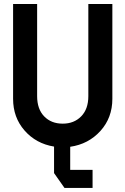

<svg xmlns="http://www.w3.org/2000/svg" viewBox="-20 -720 622 952"><path d="M299.8 211.9 248 138.2V6.8Q158.7 -7.8 101.8 -72.8Q44.9 -137.7 44.9 -230V-700.2H164.1V-243.2Q164.1 -179.2 199 -143.1Q233.9 -106.9 291 -106.9Q347.2 -106.9 382.6 -143.1Q418 -179.2 418 -243.2V-700.2H537.1V-230Q537.1 -136.2 478 -70.8Q418.9 -5.4 328.1 7.8V122.1H439V211.9Z"/></svg>

Font: Cakra Normal
Style: Regular
Weight: 400
Designer: Lucia Kollert, Vojtech Kollert
Foundry: OoM Type
Version: Version 1.000;Glyphs 3.1.1 (3148)